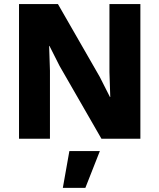

<svg xmlns="http://www.w3.org/2000/svg" viewBox="-20 -680 781 941"><path d="M668 -660V0H477.2L272 -356.8L222.4 -455H220.8L224.8 -333.4V0H73.2V-660H264L468.8 -303.4L518.8 -204.6H520.4L516.4 -326.6V-660ZM469.4 60.4 398.4 240.6H288L320 60.4Z"/></svg>

Font: Work Sans
Style: Regular
Weight: 400
Designer: Wei Huang
Foundry: Wei Huang
Version: Version 2.006; ttfautohint (v1.8.1.43-b0c9)